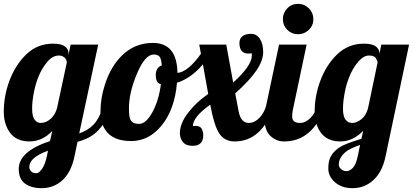

<svg xmlns="http://www.w3.org/2000/svg" viewBox="-33 -733 2157 1003"><path d="M240.2 -48.8Q188 5.9 120.1 5.9Q29.3 5.9 -2 -79.6Q-13.2 -110.4 -13.2 -149.7Q-13.2 -189 -6.3 -228.3Q0.5 -267.6 14.6 -306.6Q45.9 -392.6 104 -448.7Q162.1 -504.9 244.1 -504.9Q287.1 -504.9 306.2 -490.5Q325.2 -476.1 325.2 -454.1V-448.2L335.9 -500H480L380.9 -36.1Q426.3 -51.3 455.8 -82.3Q485.4 -113.3 506.8 -179.2H548.8Q510.7 -50.3 419.9 -9.3Q395 2 372.1 7.8L356.9 80.1Q337.9 176.3 280.8 218.8Q238.8 250 184.6 250Q130.4 250 97.7 226.1Q64.9 202.1 64.9 149.4Q64.9 58.1 228 3.9ZM315.9 -405.8Q315.9 -428.2 294.9 -438.5Q287.1 -442.9 274.9 -442.9Q243.2 -442.9 216.8 -413.1Q153.3 -341.3 137.2 -207Q134.8 -186.5 134.8 -163.6Q134.8 -119.1 153.3 -101.6Q164.1 -90.8 179.7 -90.8Q207.5 -90.8 231.4 -112.1Q255.4 -133.3 265.1 -168.9ZM217.8 54.2Q120.1 89.4 120.1 139.2Q120.1 159.2 139.2 168.9Q145.5 171.9 157.7 171.9Q169.9 171.9 186 150.1Q202.1 128.4 211.9 83Z M1264.6 -453.1Q1217.8 -453.1 1217.8 -508.8Q1217.8 -531.2 1233.6 -543.7Q1249.5 -556.2 1278.6 -556.2Q1307.6 -556.2 1324.7 -530Q1341.8 -503.9 1341.8 -460.7Q1341.8 -417.5 1307.1 -365.7Q1272.5 -314 1195.8 -245.1L1213.9 -149.4Q1226.1 -90.8 1266.6 -90.8Q1295.9 -90.8 1321 -116.2Q1346.2 -141.6 1356.9 -179.2H1398.9Q1334.5 5.9 1192.9 5.9Q1139.6 5.9 1112.3 -36.1Q1085 -78.1 1066.9 -179.2L1064.9 -186Q974.6 -121.6 974.6 -74.2Q979.5 -75.2 987.8 -75.2Q1013.7 -75.2 1021.2 -59.3Q1028.8 -43.5 1028.8 -25.9Q1028.8 28.8 972.7 28.8Q939 28.8 922.9 9.5Q906.7 -9.8 906.7 -38.1Q906.7 -88.9 950.9 -145.5Q995.1 -202.1 1054.7 -242.2L1026.9 -397Q965.8 -324.2 891.6 -300.8Q879.9 -163.1 813 -79.6Q746.1 3.9 651.9 3.9Q536.6 3.9 503.4 -81.1Q491.7 -110.8 491.7 -147Q491.7 -183.1 497.8 -220.5Q503.9 -257.8 517.1 -297.4Q546.9 -386.7 603.5 -442.4Q670.9 -508.8 765.6 -508.8Q891.6 -508.8 894 -352.1Q949.7 -357.4 1016.6 -452.1L1007.8 -500H1148.9L1185.1 -301.8Q1282.7 -390.1 1282.7 -442.9Q1282.7 -450.2 1281.7 -455.1Q1273.4 -453.1 1264.6 -453.1ZM807.6 -293Q780.8 -299.3 780.8 -339.8Q780.8 -380.4 812 -391.1Q810.1 -422.9 801.5 -435.5Q793 -448.2 770 -448.2Q724.6 -448.2 682.6 -348.6Q640.6 -249 640.6 -167Q640.6 -118.7 649.4 -105.7Q658.2 -92.8 668 -89.4Q677.7 -85.9 694.3 -85.9Q729 -85.9 762.5 -145.8Q795.9 -205.6 807.6 -293Z M1604 -632.8Q1604 -599.6 1580.3 -576.9Q1556.6 -554.2 1523.7 -554.2Q1490.7 -554.2 1467.8 -577.1Q1444.8 -600.1 1444.8 -632.8Q1444.8 -665.5 1467.5 -689.2Q1490.2 -712.9 1523.7 -712.9Q1557.1 -712.9 1580.6 -689.5Q1604 -666 1604 -632.8ZM1666 -179.2Q1601.6 5.9 1450.7 5.9Q1411.1 5.9 1379.9 -22.5Q1349.1 -50.8 1349.1 -113.8Q1349.1 -142.1 1356.9 -179.2L1424.8 -500H1568.8L1497.1 -160.2Q1493.2 -142.1 1493.2 -124.5Q1493.2 -90.8 1533.7 -90.8Q1563 -90.8 1588.1 -116.2Q1613.3 -141.6 1624 -179.2Z M1864.3 -49.8Q1811 5.9 1744.1 5.9Q1653.3 5.9 1622.1 -79.6Q1610.8 -110.4 1610.8 -149.7Q1610.8 -189 1617.7 -228.3Q1624.5 -267.6 1638.7 -306.6Q1669.9 -392.6 1728 -448.7Q1786.1 -504.9 1868.2 -504.9Q1911.1 -504.9 1930.2 -490.5Q1949.2 -476.1 1949.2 -454.1V-452.1L1959 -500H2104L1981.9 80.1Q1962.9 175.8 1904.3 218.8Q1862.3 250 1807.6 250Q1752.9 250 1717.5 219.5Q1682.1 189 1682.1 147.9Q1682.1 106.9 1695.6 83Q1709 59.1 1737.5 38.8Q1766.1 18.6 1855 -7.8ZM1758.8 -163.6Q1758.8 -90.8 1808.6 -90.8Q1829.1 -90.8 1853.8 -109.4Q1878.4 -127.9 1889.2 -166L1939.9 -408.2Q1937.5 -417.5 1929.7 -430.2Q1921.4 -442.9 1894.3 -442.9Q1867.2 -442.9 1840.8 -413.1Q1777.3 -341.3 1761.2 -207Q1758.8 -186.5 1758.8 -163.6ZM1848.1 23.9Q1794.4 43 1773.9 59.6Q1736.8 90.3 1736.8 127.9Q1736.8 139.2 1748.8 150.1Q1760.7 161.1 1776.9 161.1Q1793 161.1 1809.6 144.5Q1826.2 127.9 1835.9 83Z"/></svg>

Font: UVF Lobster12
Style: Regular
Weight: 400
Designer: Pablo Impallari
Foundry: Pablo Impallari. www.impallari.com
Version: Version 1.004